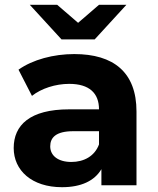

<svg xmlns="http://www.w3.org/2000/svg" viewBox="-20 -771 657 799"><path d="M374 -607 506 -751H392L305 -676L218 -751H104L236 -607ZM289 -546C203 -546 116 -523 57 -481L113 -372C152 -403 211 -422 268 -422C352 -422 392 -383 392 -316H268C104 -316 37 -250 37 -155C37 -62 112 8 238 8C317 8 373 -18 402 -67V0H548V-307C548 -470 453 -546 289 -546ZM277 -97C222 -97 189 -123 189 -162C189 -198 212 -225 285 -225H392V-170C374 -121 329 -97 277 -97Z"/></svg>

Font: AWKNG-Font
Style: Bold
Weight: 700
Designer: Awakening Church
Foundry: Awakening Church
Version: Version 1.700;PS 001.700;hotconv 1.0.88;makeotf.lib2.5.64775